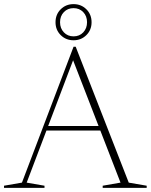

<svg xmlns="http://www.w3.org/2000/svg" viewBox="-24 -912 732 932"><path d="M189.5 -278.5V-300.5H477V-278.5ZM601 -25.5 688 -10.5V0H474.5V-10.5L561 -25.5L324 -637H337.5L105.5 -25.5L192 -10.5V0H-4.5V-10.5L82.5 -25.5L333 -685H343.5ZM333 -892Q370 -892 395.2 -867Q420.5 -842 420.5 -804Q420.5 -766.5 395.2 -741.5Q370 -716.5 333 -716.5Q296 -716.5 270.8 -741.5Q245.5 -766.5 245.5 -804Q245.5 -842 270.8 -867Q296 -892 333 -892ZM333 -735.5Q362 -735.5 380.2 -755Q398.5 -774.5 398.5 -804Q398.5 -834 380 -853.2Q361.5 -872.5 333 -872.5Q304.5 -872.5 286 -853.2Q267.5 -834 267.5 -804Q267.5 -774.5 286 -755Q304.5 -735.5 333 -735.5Z"/></svg>

Font: Newsreader 24pt ExtraLight
Style: Regular
Weight: 250
Designer: Hugues Gentile
Foundry: Production Type
Version: Version 1.003